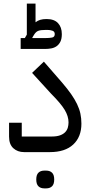

<svg xmlns="http://www.w3.org/2000/svg" viewBox="-20 -839 508 1059"><path d="M113 0Q77 0 53.5 -21.5Q30 -43 30 -85V-162H100V-86H265Q293 -86 311 -92.5Q329 -99 339.5 -110Q350 -121 354 -135Q358 -149 358 -164Q358 -198 336.5 -233.5Q315 -269 262 -322L157 -437L222 -499L322 -384Q352 -349 372 -320.5Q392 -292 405 -265Q418 -238 423.5 -212Q429 -186 429 -157Q429 -84 384 -42Q339 0 255 0ZM224 200Q204 200 192 188.5Q180 177 180 151Q180 125 192 113.5Q204 102 224 102H235Q255 102 267 113.5Q279 125 279 151Q279 177 267 188.5Q255 200 235 200ZM94 -629H117L128 -648V-819H176V-716Q187 -725 201.5 -729.5Q216 -734 237 -734Q279 -734 300 -711.5Q321 -689 321 -651Q321 -625 313 -609Q305 -593 292 -584Q279 -575 262.5 -572Q246 -569 229 -569H94ZM158 -631 159 -629H229Q253 -629 267.5 -632Q282 -635 282 -651Q282 -665 269.5 -669.5Q257 -674 242 -674H232Q203 -674 190 -668.5Q177 -663 167 -646Z"/></svg>

Font: IBM Plex Sans Arabic
Style: Regular
Weight: 400
Designer: Mike Abbink, Paul van der Laan, Pieter van Rosmalen, Wael Morcos, Khajak Apelian
Foundry: Bold Monday
Version: Version 1.1